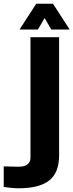

<svg xmlns="http://www.w3.org/2000/svg" viewBox="-117 -800 395 1033"><path d="M-16 213Q-34.5 213 -56 211Q-77.5 209 -97 206V95Q-82 95.5 -57.2 96.2Q-32.5 97 -16 97Q15 97 31 84.2Q47 71.5 47 49V-600H201V35Q201 130 147.2 171.5Q93.5 213 -16 213ZM-12 -641 78 -780H168L258 -641H159L123 -703L87 -641Z"/></svg>

Font: Big Shoulders Text Thin Black
Style: Regular
Weight: 900
Version: Version 2.002